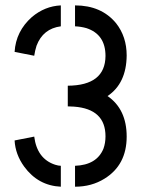

<svg xmlns="http://www.w3.org/2000/svg" viewBox="-20 -704 534 726"><path d="M263.7 2V-77.1Q345.7 -80.1 371.1 -141.6Q378.9 -163.1 378.9 -188.5Q378.9 -292 259.8 -300.8Q248 -301.8 236.3 -301.8V-379.9Q377.9 -380.9 378.9 -492.2Q378.9 -574.2 306.6 -597.7Q286.1 -603.5 263.7 -604.5V-683.6Q363.3 -683.6 418.9 -616.2Q459 -565.4 459 -494.1Q458 -388.7 386.7 -340.8Q459 -291 459 -187.5Q459 -80.1 375 -28.3Q326.2 2 263.7 2ZM35.2 -172.9 109.4 -187.5Q120.1 -103.5 188.5 -81.1Q201.2 -77.1 210 -77.1V2Q124 -2 71.3 -74.2Q38.1 -120.1 35.2 -172.9ZM35.2 -507.8Q40 -585.9 100.6 -639.6Q149.4 -680.7 210 -683.6V-604.5Q142.6 -595.7 118.2 -531.2Q112.3 -512.7 109.4 -493.2Z"/></svg>

Font: Post No Bills Colombo
Style: SemiBold
Weight: 700
Designer: Kosala Senevirathne, Siva Puranthara, Lasantha Premarathna, Tharique Azeez
Foundry: Mooniak
Version: Version 1.220 ; ttfautohint (v1.5)